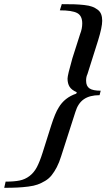

<svg xmlns="http://www.w3.org/2000/svg" viewBox="-115 -749 512 925"><path d="M-94.7 155.8 -87.9 126Q-46.4 126 -20.3 120.6Q5.9 115.2 27.1 99.1Q48.3 83 62.3 56.9Q76.2 30.8 90.3 -13.7L131.8 -145Q150.9 -204.6 167.5 -230.5Q195.8 -278.8 252.4 -297.9L254.9 -304.7Q230 -315.4 220.2 -331.1Q210.4 -346.7 210.4 -370.6Q210.4 -386.7 233.9 -468.8L271 -585Q281.2 -610.4 281.2 -636.2Q281.2 -673.3 256.6 -686.3Q231.9 -699.2 173.3 -699.2L182.6 -729Q219.2 -729 242.7 -728.3Q266.1 -727.5 290.5 -724.9Q314.9 -722.2 329.1 -716.8Q343.3 -711.4 355.2 -702.6Q367.2 -693.8 372.3 -680.4Q377.4 -667 377.4 -648.9Q377.4 -618.2 357.4 -553.7L306.2 -391.6Q299.8 -378.9 299.8 -360.4Q299.8 -334 316.2 -323Q332.5 -312 370.1 -312L364.7 -290.5Q317.4 -290.5 289.1 -271Q260.7 -251.5 248 -209L179.7 3.4Q170.4 33.7 158.7 56.2Q147 78.6 134 95Q121.1 111.3 102.8 122.3Q84.5 133.3 66.4 139.9Q48.3 146.5 21 149.9Q-6.3 153.3 -31.7 154.5Q-57.1 155.8 -94.7 155.8Z"/></svg>

Font: Elstob 8pt SemiBold
Style: Italic
Weight: 600
Italic angle: -20°
Designer: Peter S. Baker
Version: Version 1.015